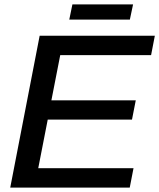

<svg xmlns="http://www.w3.org/2000/svg" viewBox="-20 -850 722 870"><path d="M585 -87.9 567.9 0H26.4L159.7 -688H681.6L664.6 -600.1H252.9L212.9 -395.5H595.2L578.1 -308.1H196.3L153.3 -87.9ZM583 -830.1 568.4 -761.2H293.9L308.1 -830.1Z"/></svg>

Font: Arimo Medium
Style: Italic
Weight: 500
Italic angle: -12°
Designer: Steve Matteson
Foundry: Monotype Imaging Inc.
Version: Version 1.33